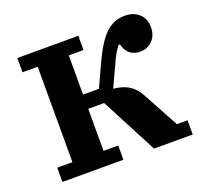

<svg xmlns="http://www.w3.org/2000/svg" viewBox="-99 -647 801 760"><g transform="rotate(-20 302.0 -267.0)"><path d="M41 -60H105V-462H41V-522H298V-462H236V-297H303L349 -397Q384 -472 418 -503Q452 -534 497 -534Q535 -534 557.5 -512.5Q580 -491 580 -457Q580 -421 559 -400Q538 -379 508 -379Q481 -379 464 -393.5Q447 -408 441 -434H436Q415 -409 396 -364L356 -278Q398 -274 424 -256Q450 -238 468 -202L545 -60H590V0H427L303 -237H236V-60H298V0H41Z"/></g></svg>

Font: IBM Plex Serif SmBld
Style: Regular
Weight: 600
Designer: Mike Abbink, Paul van der Laan, Pieter van Rosmalen
Foundry: Bold Monday
Version: Version 3.001